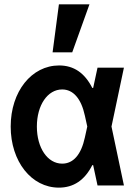

<svg xmlns="http://www.w3.org/2000/svg" viewBox="-20 -850 620 880"><path d="M251 -550C125 -550 29 -431 29 -270C29 -110 124 10 250 10C317 10 368 -24 403 -93H407L427 0H548L491 -270L548 -540H427L407 -447H403C368 -516 318 -550 251 -550ZM369 -220C352 -141 316 -100 265 -100C198 -100 149 -172 149 -270C149 -368 198 -440 265 -440C315 -440 352 -399 369 -320L380 -270ZM390 -830H250L221 -610H311Z"/></svg>

Font: CommitMono-dimboump
Style: Bold
Weight: 700
Monospace: yes
Designer: Eigil Nikolajsen
Foundry: Eigil Nikolajsen
Version: Version 1.143